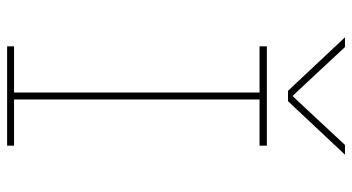

<svg xmlns="http://www.w3.org/2000/svg" viewBox="-245 -745 990 540"><g transform="rotate(90 250.0 -475.0)"><path d="M110.4 0V-19.5H240.2V-710H110.4V-730.5H389.6V-710H259.8V-19.5H389.6V0ZM415 -950.2 264.6 -790H235.4L85 -950.2H112.3L249 -803.7H251L387.7 -950.2Z"/></g></svg>

Font: Mgen+ 1mn thin
Style: Regular
Weight: 100
Designer: [Source Han Sans]
Ryoko NISHIZUKA  (kana & ideographs); Paul D. Hunt (Latin, Greek & Cyrillic); Wenlong ZHANG  (bopomofo
Version: Version 1.059.20150602